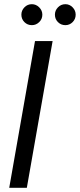

<svg xmlns="http://www.w3.org/2000/svg" viewBox="-20 -896 381 916"><path d="M24 0 147 -700H231L108 0ZM132 -776Q111 -776 96.5 -790.5Q82 -805 82 -826Q82 -846 96.5 -861Q111 -876 132 -876Q152 -876 167 -861Q182 -846 182 -826Q182 -805 167 -790.5Q152 -776 132 -776ZM292 -776Q271 -776 256.5 -790.5Q242 -805 242 -826Q242 -846 256.5 -861Q271 -876 292 -876Q312 -876 326.5 -861Q341 -846 341 -826Q341 -805 326.5 -790.5Q312 -776 292 -776Z"/></svg>

Font: DM Sans 28pt
Style: Italic
Weight: 400
Italic angle: -10°
Version: Version 4.004;gftools[0.9.30]